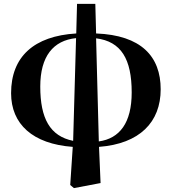

<svg xmlns="http://www.w3.org/2000/svg" viewBox="-20 -737 883 987"><path d="M474 -540C603 -524 657 -433 657 -262C657 -105 595 -25 488 -10ZM356 -13C237 -37 187 -128 187 -292C187 -448 254 -529 371 -541ZM470 -717H376L372 -565C154 -552 37 -445 37 -258C37 -99 148 3 354 18L341 214L360 230L497 204L489 18C698 2 806 -109 806 -278C806 -447 706 -556 474 -565Z"/></svg>

Font: Noto Serif TC Black
Style: Regular
Weight: 900
Version: Version 1.001;PS 1.001;hotconv 16.6.54;makeotf.lib2.5.65590